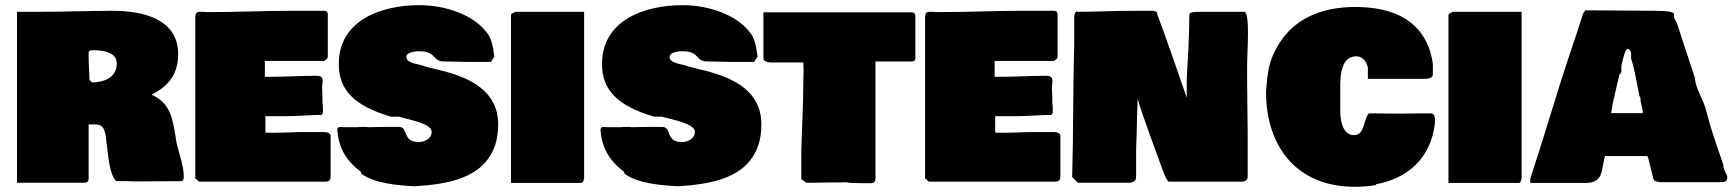

<svg xmlns="http://www.w3.org/2000/svg" viewBox="-20 -717 6614 733"><path d="M44.9 -671.9V-19.5H301.8C320.3 -19.5 318.4 -31.2 318.4 -46.9V-242.2H340.8C373 -242.2 377 -225.6 382.8 -204.1L393.6 -117.2C398.4 -73.2 412.1 -29.3 425.8 -25.4H459C470.7 -25.4 482.4 -25.4 494.1 -24.4C551.8 -24.4 612.3 -25.4 670.9 -25.4C679.7 -25.4 681.6 -34.2 681.6 -43C681.6 -93.1 655.3 -147.5 650.4 -194.3C639.6 -257.8 632.8 -323.2 558.6 -355.5C626.9 -389.6 660.2 -438.1 660.2 -509.8C660.2 -642.3 531.7 -675.8 408.2 -675.8C317.4 -675.8 220.7 -671.9 135.7 -671.9ZM321.3 -414.1C321.3 -442.4 318.4 -470.7 318.4 -499V-517.6C318.4 -521.5 324.2 -524.4 328.1 -525.4C357.4 -525.4 425.8 -524.4 425.8 -474.6C425.8 -415 366.2 -402.3 332 -402.3C327.1 -404 324.3 -410.4 321.3 -414.1Z M725.6 -630.9V-36.1L740.2 -23.4H1223.6C1239.3 -24.4 1242.2 -32.2 1242.2 -44.9V-201.2C1237.3 -213.9 1219.7 -212.9 1206.1 -212.9H1143.6C1104.5 -212.9 1059.6 -210 1016.6 -210C1008.8 -210 1001 -210.9 993.2 -210.9V-273.4H1071.3C1121.1 -273.4 1165 -278.3 1204.1 -278.3V-277.3C1209 -277.3 1210 -280.3 1212.9 -287.1V-299.8C1212.9 -316.4 1210.9 -319.3 1210.9 -339.8V-353.5C1210.9 -361.3 1210 -367.2 1210 -372.1V-390.6C1210 -395.5 1211.9 -402.3 1211.9 -407.2C1211.9 -418.9 1208 -427.7 1188.5 -427.7C1127 -427.7 1070.3 -423.8 1012.7 -423.8H991.2V-484.4H1217.8C1226.6 -491.2 1230.5 -492.2 1231.4 -500V-663.1C1231.4 -669.9 1227.5 -674.8 1218.8 -675.8H1088.9C989.3 -675.8 888.7 -670.9 790 -670.9H764.6C761.7 -671.9 758.8 -671.9 753.9 -671.9H742.2C723.6 -671.9 725.6 -658.2 725.6 -630.9Z M1675.8 -482.4C1710 -482.4 1742.2 -480.5 1770.5 -480.5H1853.5L1867.2 -500C1862.3 -536.1 1858.4 -574.2 1831.1 -601.6C1785.2 -656.6 1688.4 -697.3 1580.1 -697.3C1437.6 -697.3 1273.4 -640.9 1273.4 -472.7C1273.4 -376 1329.1 -313.5 1472.7 -271.5H1502C1543.9 -259.8 1627.9 -245.1 1627.9 -213.9C1627.9 -186.5 1600.6 -174.8 1578.1 -174.8C1514.6 -174.8 1540 -232.4 1503.9 -232.4H1481.4C1450.2 -232.4 1413.1 -232.4 1384.8 -231.4C1381.8 -232.4 1379.9 -232.4 1377.9 -232.4H1365.2C1358.4 -232.4 1352.5 -232.4 1345.7 -231.4H1295.9C1290 -231.4 1284.2 -232.4 1278.3 -232.4C1271.5 -232.4 1267.6 -228.5 1267.6 -220.7C1272.5 -158.2 1296.9 -106.4 1358.4 -60.5V-54.7C1408.2 -15.6 1505.9 -8.8 1564.5 -5.9C1682.6 -13.7 1827.1 -33.2 1870.1 -163.1V-162.1C1877.9 -185.5 1881.8 -210.9 1881.8 -242.2C1881.8 -371.1 1771.5 -418.9 1678.7 -444.3L1607.2 -461.9C1585.7 -472.6 1531.2 -472.7 1531.2 -500C1531.2 -518.6 1570.3 -521.5 1577.1 -521.5C1650.6 -521.5 1627.4 -482.4 1675.8 -482.4Z M1930.7 -18.6H2198.2C2205.1 -18.6 2207 -23.4 2210 -36.1V-671.9H1947.3C1942.4 -667 1931.6 -667 1930.7 -660.2Z M2680.7 -482.4C2714.8 -482.4 2747.1 -480.5 2775.4 -480.5H2858.4L2872.1 -500C2867.2 -536.1 2863.3 -574.2 2835.9 -601.6C2790.1 -656.6 2693.3 -697.3 2585 -697.3C2442.5 -697.3 2278.3 -640.9 2278.3 -472.7C2278.3 -376 2334 -313.5 2477.5 -271.5H2506.8C2548.8 -259.8 2632.8 -245.1 2632.8 -213.9C2632.8 -186.5 2605.5 -174.8 2583 -174.8C2519.5 -174.8 2544.9 -232.4 2508.8 -232.4H2486.3C2455.1 -232.4 2418 -232.4 2389.6 -231.4C2386.7 -232.4 2384.8 -232.4 2382.8 -232.4H2370.1C2363.3 -232.4 2357.4 -232.4 2350.6 -231.4H2300.8C2294.9 -231.4 2289.1 -232.4 2283.2 -232.4C2276.4 -232.4 2272.5 -228.5 2272.5 -220.7C2277.3 -158.2 2301.8 -106.4 2363.3 -60.5V-54.7C2413.1 -15.6 2510.7 -8.8 2569.3 -5.9C2687.5 -13.7 2832 -33.2 2875 -163.1V-162.1C2882.8 -185.5 2886.7 -210.9 2886.7 -242.2C2886.7 -371.1 2776.4 -418.9 2683.6 -444.3L2612.1 -461.9C2590.6 -472.6 2536.1 -472.7 2536.1 -500C2536.1 -518.6 2575.2 -521.5 2582 -521.5C2655.5 -521.5 2632.3 -482.4 2680.7 -482.4Z M2894.5 -494.1C2894.5 -481.4 2914.1 -478.5 2924.8 -478.5H3046.9C3046.9 -470.7 3047.9 -452.1 3047.9 -443.4C3047.9 -435.5 3046.9 -426.8 3046.9 -418.9V-406.2C3046.9 -312.5 3041 -227.5 3039.1 -138.7V-33.2L3058.6 -19.5H3085.9C3109.4 -19.5 3127.9 -20.5 3150.4 -20.5H3189.5C3197.3 -20.5 3205.1 -21.5 3212.9 -21.5C3212.9 -18.6 3250 -17.6 3275.4 -17.6H3306.6C3320.3 -19.5 3320.3 -24.4 3322.3 -33.2V-482.4H3460.9C3465.8 -482.4 3473.6 -483.4 3474.6 -494.1V-650.4C3474.6 -659.2 3474.6 -668 3462.9 -669.9H2894.5Z M3511.7 -630.9V-36.1L3526.4 -23.4H4009.8C4025.4 -24.4 4028.3 -32.2 4028.3 -44.9V-201.2C4023.4 -213.9 4005.9 -212.9 3992.2 -212.9H3929.7C3890.6 -212.9 3845.7 -210 3802.7 -210C3794.9 -210 3787.1 -210.9 3779.3 -210.9V-273.4H3857.4C3907.2 -273.4 3951.2 -278.3 3990.2 -278.3V-277.3C3995.1 -277.3 3996.1 -280.3 3999 -287.1V-299.8C3999 -316.4 3997.1 -319.3 3997.1 -339.8V-353.5C3997.1 -361.3 3996.1 -367.2 3996.1 -372.1V-390.6C3996.1 -395.5 3998 -402.3 3998 -407.2C3998 -418.9 3994.1 -427.7 3974.6 -427.7C3913.1 -427.7 3856.4 -423.8 3798.8 -423.8H3777.3V-484.4H4003.9C4012.7 -491.2 4016.6 -492.2 4017.6 -500V-663.1C4017.6 -669.9 4013.7 -674.8 4004.9 -675.8H3875C3775.4 -675.8 3674.8 -670.9 3576.2 -670.9H3550.8C3547.9 -671.9 3544.9 -671.9 3540 -671.9H3528.3C3509.8 -671.9 3511.7 -658.2 3511.7 -630.9Z M4731.4 -671.9H4564.5C4542 -671.9 4520.5 -671.9 4520.5 -660.2C4520.5 -579.1 4515.6 -502 4510.7 -416V-343.8C4473.2 -450.8 4436.9 -559 4397.5 -664.1C4397.5 -671.9 4393.6 -672.9 4385.7 -675.8H4303.7C4233.4 -675.8 4160.2 -671.9 4092.8 -671.9V-673.8C4085 -673.8 4083 -663.1 4081.1 -656.2V-550.8C4076.2 -384.8 4078.1 -203.1 4073.2 -41L4094.7 -19.5H4295.9C4316.4 -24.4 4317.4 -31.2 4317.4 -48.8V-148.4C4320.3 -210.9 4320.3 -274.4 4323.2 -339.8V-342.8V-339.8C4351.6 -246.2 4387.5 -155.6 4419.9 -64.5C4427.7 -42 4437.5 -24.4 4442.4 -23.4H4715.8C4726.6 -23.4 4741.2 -24.4 4743.2 -40V-217.8C4743.2 -276.4 4741.2 -333 4741.2 -399.4V-451.2C4741.2 -467.8 4741.2 -486.3 4742.2 -505.9C4742.2 -534 4751.7 -664.3 4731.4 -671.9Z M5151.4 -3.9C5175.8 -3.9 5210 -5.9 5233.4 -10.7V-13.7C5349.6 -34.2 5443.4 -111.3 5458 -246.1V-264.6C5457 -276.4 5453.1 -284.2 5440.4 -284.2H5404.3C5377 -284.2 5350.6 -283.2 5323.2 -283.2C5284.2 -283.2 5245.1 -284.2 5206.1 -284.2C5184.6 -262.7 5191.4 -201.2 5149.4 -201.2C5098.6 -201.2 5096.7 -275.4 5096.7 -294.9V-349.6C5096.7 -406.2 5089.8 -502 5159.2 -502C5183.6 -502 5199.2 -477.5 5202.1 -458V-416H5411.1C5431.6 -416 5447.3 -417 5450.2 -431.6V-473.6C5434.6 -585 5362.3 -690.4 5153.3 -690.4C5032.2 -690.4 4909.2 -650.4 4846.7 -520.5V-521.5C4820.3 -468.8 4818.4 -423.8 4813.5 -371.1V-364.3C4813.5 -161.1 4928 -3.9 5151.4 -3.9Z M5509.8 -18.6H5777.3C5784.2 -18.6 5786.1 -23.4 5789.1 -36.1V-671.9H5526.4C5521.5 -667 5510.7 -667 5509.8 -660.2Z M6107.4 -121.1H6257.8C6270.5 -121.1 6270.5 -122.1 6273.4 -109.4L6292 -35.2C6293.9 -24.4 6305.7 -23.4 6320.3 -21.5H6546.9C6567.4 -21.5 6574.2 -24.4 6574.2 -43C6571.3 -53.7 6562.5 -65.4 6559.6 -78.1V-87.9V-86.9C6542.2 -136.6 6524.9 -186.8 6509.1 -238.1L6489.7 -308.7C6478.9 -340.8 6455.2 -380 6451.2 -412.1V-418C6428 -488.2 6404.9 -558.6 6381.8 -628.9C6377 -637.7 6372.1 -645.5 6371.1 -651.4V-664.1C6365.2 -673.8 6335 -675.8 6296.9 -675.8L6033.2 -677.7C6028.4 -672.9 6027.5 -670.8 6023.4 -664.1C6007.5 -614.3 5991.5 -564.5 5974.6 -515.6V-516.6C5921.2 -356.2 5875.4 -195.9 5822.3 -35.2V-18.6H6033.2C6104.5 -18.6 6092.4 -70.5 6107.4 -121.1ZM6130.9 -294.9V-293ZM6238.3 -353.5C6238.3 -349.6 6242.2 -345.7 6243.2 -341.8V-331.1C6247.1 -316.4 6252 -295.9 6252 -285.2H6130.9C6130.9 -290 6135.7 -307.6 6135.7 -316.4C6144.6 -354.7 6153.4 -393.2 6162.1 -431.6C6162.1 -433.6 6168 -435.5 6169.9 -441.4V-464.8C6174.9 -491.2 6184.7 -528.3 6193.4 -530.3V-531.2C6200.2 -528.3 6204.1 -524.4 6207 -516.6V-493.2C6221.7 -449.3 6228.4 -399.8 6238.3 -353.5Z"/></svg>

Font: Bowlby One SC
Style: Regular
Weight: 400
Width: 1
Version: Version 1.2